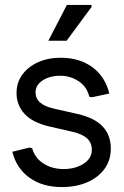

<svg xmlns="http://www.w3.org/2000/svg" viewBox="-20 -746 503 778"><path d="M230 12Q153 12 100 -25.5Q47 -63 30 -131L99 -148L110 -146Q121 -106 156 -83.5Q191 -61 238 -61Q285 -61 318.5 -82.5Q352 -104 352 -139Q352 -168 332.5 -185.5Q313 -203 274 -212L182 -233Q112 -249 79.5 -284.5Q47 -320 47 -369Q47 -411 70 -443Q93 -475 133.5 -493.5Q174 -512 226 -512Q302 -512 354 -474Q406 -436 423 -367L353 -352L342 -354Q332 -395 298.5 -417Q265 -439 224 -439Q181 -439 152.5 -420Q124 -401 124 -372Q124 -347 142.5 -330.5Q161 -314 202 -305L295 -284Q364 -268 396.5 -233Q429 -198 429 -144Q429 -96 403 -61Q377 -26 332.5 -7Q288 12 230 12ZM176 -581 251 -726H351V-718L250 -581Z"/></svg>

Font: Fustat
Style: Regular
Weight: 400
Designer: Mohamed Gaber, Khaled Hosny, Laura Garcia Mut
Foundry: Kief Type Foundry, Alif Type Foundry, Hard Type Foundry
Version: Version 1.007